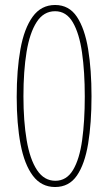

<svg xmlns="http://www.w3.org/2000/svg" viewBox="-20 -744 434 770"><path d="M347 -358Q347 -250 333.5 -168Q320 -86 288.5 -40Q257 6 201 6Q146 6 112 -39Q78 -84 62.5 -165.5Q47 -247 47 -355Q47 -464 62 -547Q77 -630 111 -677Q145 -724 201 -724Q257 -724 288.5 -676.5Q320 -629 333.5 -546.5Q347 -464 347 -358ZM74 -358Q74 -258 87 -181.5Q100 -105 128.5 -62Q157 -19 202 -19Q247 -19 273 -62.5Q299 -106 309.5 -182.5Q320 -259 320 -357Q320 -456 309 -533Q298 -610 272 -654.5Q246 -699 201 -699Q155 -699 127 -655.5Q99 -612 86.5 -535.5Q74 -459 74 -358Z"/></svg>

Font: Noto Sans Lao Looped ExtraCondensed Thin
Style: Regular
Weight: 100
Width: 2
Designer: Mark Frömberg, Ben Mitchell
Foundry: The Fontpad Ltd
Version: Version 1.002; ttfautohint (v1.8.4.7-5d5b)